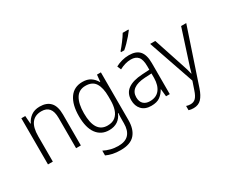

<svg xmlns="http://www.w3.org/2000/svg" viewBox="-146 -1221 2275 1917"><g transform="rotate(-30 991.5 -262.0)"><path d="M296 -542Q375 -542 417 -497Q459 -452 459 -356V0H404V-349Q404 -423 374.5 -458Q345 -493 288 -493Q136 -493 136 -292V0H80V-532H125L132 -440H136Q155 -483 195 -512.5Q235 -542 296 -542Z M788 -542Q845 -542 881.5 -517.5Q918 -493 941 -452H944L952 -532H997V18Q997 124 946 182Q895 240 782 240Q732 240 692 231.5Q652 223 618 207V152Q653 170 694.5 181Q736 192 783 192Q864 192 903 149Q942 106 942 24V-8Q942 -28 942.5 -49.5Q943 -71 945 -94H941Q921 -44 881 -17Q841 10 782 10Q691 10 639.5 -59.5Q588 -129 588 -262Q588 -393 639 -467.5Q690 -542 788 -542ZM795 -493Q719 -493 682.5 -432Q646 -371 646 -262Q646 -38 791 -38Q847 -38 880 -65Q913 -92 927.5 -138Q942 -184 942 -241V-287Q942 -385 908.5 -439Q875 -493 795 -493Z M1323 -541Q1406 -541 1445 -497Q1484 -453 1484 -358V0H1441L1432 -87H1430Q1406 -44 1369.5 -17Q1333 10 1268 10Q1197 10 1158.5 -31Q1120 -72 1120 -139Q1120 -219 1177.5 -260.5Q1235 -302 1345 -308L1429 -313V-352Q1429 -430 1401.5 -462Q1374 -494 1319 -494Q1286 -494 1253 -484.5Q1220 -475 1186 -457L1168 -501Q1201 -519 1241 -530Q1281 -541 1323 -541ZM1351 -266Q1178 -256 1178 -139Q1178 -89 1205 -63Q1232 -37 1279 -37Q1352 -37 1390 -85Q1428 -133 1429 -217V-270ZM1449 -757Q1434 -736 1410 -708Q1386 -680 1359 -652.5Q1332 -625 1309 -606H1272V-616Q1301 -649 1332 -690Q1363 -731 1383 -765H1449Z M1565 -532H1624L1735 -196Q1749 -154 1758 -124.5Q1767 -95 1772 -70H1775Q1781 -95 1791 -127Q1801 -159 1813 -195L1922 -532H1981L1770 98Q1746 169 1712 205Q1678 241 1622 241Q1606 241 1592.5 239Q1579 237 1566 233V184Q1577 188 1589.5 190Q1602 192 1615 192Q1651 192 1674 168.5Q1697 145 1715 90L1747 -4Z"/></g></svg>

Font: Noto Sans Thai Looped SemiCondensed Light
Style: Regular
Weight: 300
Width: 4
Designer: Sasikarn Vongin, Ben Mitchell
Foundry: The Fontpad Ltd
Version: Version 1.001; ttfautohint (v1.8.4.7-5d5b)